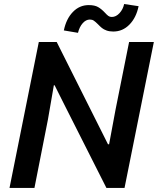

<svg xmlns="http://www.w3.org/2000/svg" viewBox="-20 -927 779 947"><path d="M171.4 -719.7H259.8L512.7 -215.3H518.1L549.8 -385.7L616.7 -719.7H738.8L594.2 0H504.9L293 -419.4L249.5 -506.3H245.6L216.3 -336.9L149.9 0H26.9ZM417.5 -901.9Q447.3 -901.9 464.4 -891.8Q481.4 -881.8 497.6 -864.3Q507.3 -853.5 514.4 -848.4Q521.5 -843.3 531.2 -843.3Q552.2 -843.3 569.6 -862.3Q586.9 -881.3 592.3 -907.2L663.6 -896.5Q651.9 -839.8 618.4 -805.7Q585 -771.5 538.6 -771.5Q519.5 -771.5 505.6 -776.6Q491.7 -781.7 482.9 -788.8Q474.1 -795.9 462.9 -807.6Q450.7 -819.8 442.6 -825.2Q434.6 -830.6 423.3 -830.6Q403.8 -830.6 387.7 -812.3Q371.6 -793.9 364.7 -765.1L294.9 -776.9Q306.6 -834 339.4 -867.9Q372.1 -901.9 417.5 -901.9Z"/></svg>

Font: Reddit Sans Vanilla SemiBold
Style: Italic
Weight: 600
Italic angle: -11.25°
Designer: Stephen Hutchings
Version: Version 1.013